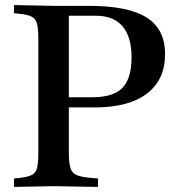

<svg xmlns="http://www.w3.org/2000/svg" viewBox="-20 -733 689 756"><path d="M35 3V-30L55 -32Q89 -36 105 -44Q121 -52 126 -72.5Q131 -93 131 -133V-577Q131 -618 126 -638.5Q121 -659 104.5 -667.5Q88 -676 55 -679L35 -681V-713L188 -710H329Q485 -710 557.5 -664Q630 -618 630 -520Q630 -419 558.5 -364.5Q487 -310 353 -310H230V-350H343Q426 -350 462 -387Q498 -424 498 -507Q498 -588 462.5 -629.5Q427 -671 358 -671H251V-133Q251 -93 257 -72.5Q263 -52 281 -44Q299 -36 335 -33L366 -30V3L190 0Z"/></svg>

Font: Baskervville SemiBold
Style: Regular
Weight: 600
Version: Version 1.100